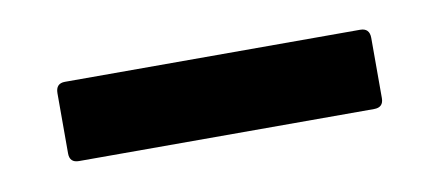

<svg xmlns="http://www.w3.org/2000/svg" viewBox="-27 -404 455 198"><g transform="rotate(-10 200.0 -305.5)"><path d="M354 -264.2H44.9Q35.2 -264.2 35.2 -273.9V-336.9Q35.2 -347.2 44.9 -347.2H354Q363.8 -347.2 363.8 -336.9V-273.9Q363.8 -264.2 354 -264.2Z"/></g></svg>

Font: Gruenseis Font Medium
Style: Regular
Weight: 500
Designer: Jeremy Tribby
Foundry: Tribby Type
Version: Version 1.408;Glyphs 3.1.2 (3151)